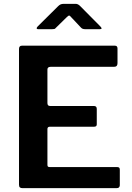

<svg xmlns="http://www.w3.org/2000/svg" viewBox="-20 -980 685 1000"><path d="M94 -742H579Q592 -742 592 -727V-651Q592 -632 574 -632H244Q227 -632 227 -618V-443Q227 -428 241 -428H469Q484 -428 484 -413V-332Q484 -320 470 -320H240Q227 -320 227 -308V-122Q227 -115 229.5 -112.5Q232 -110 238 -110H588Q597 -110 600.5 -107Q604 -104 604 -96V-15Q604 -9 600 -4.5Q596 0 587 0H98Q88 0 83.5 -4Q79 -8 79 -18V-725Q79 -742 94 -742ZM353 -888Q344 -899 340 -899Q336 -899 325 -888L272 -836Q267 -830 263.5 -829Q260 -828 251 -828H179Q171 -828 171 -833Q171 -837 177 -843L283 -948Q289 -954 295.5 -957Q302 -960 313 -960H374Q386 -960 397 -949L502 -843Q509 -836 509 -832Q509 -828 500 -828H423Q409 -828 402 -836Z"/></svg>

Font: n
Style: Regular
Weight: 600
Designer: Pablo Impallari, Rodrigo Fuenzalida
Foundry: Impallari Type
Version: Version 1.002; ttfautohint (v1.5)